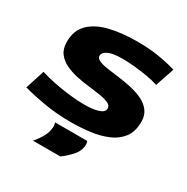

<svg xmlns="http://www.w3.org/2000/svg" viewBox="-178 -701 1024 1050"><g transform="rotate(30 333.5 -176.5)"><path d="M-8 -33 31 -154Q67 -142 116 -132Q165 -122 216.5 -116Q268 -110 313 -110Q368 -110 401.5 -121Q435 -132 435 -155Q435 -174 414.5 -183.5Q394 -193 360.5 -198.5Q327 -204 287 -208.5Q247 -213 207 -221.5Q167 -230 133.5 -246Q100 -262 79.5 -289.5Q59 -317 59 -361Q59 -433 103 -475.5Q147 -518 222.5 -536Q298 -554 394 -554Q467 -554 526.5 -544.5Q586 -535 640 -519L600 -400Q569 -410 528.5 -417Q488 -424 446.5 -428Q405 -432 369 -432Q311 -432 281.5 -418.5Q252 -405 252 -383Q252 -367 272.5 -358Q293 -349 327 -344Q361 -339 401.5 -334Q442 -329 482.5 -320Q523 -311 556.5 -295Q590 -279 610.5 -252Q631 -225 631 -184Q631 -122 602 -84Q573 -46 524.5 -25.5Q476 -5 416.5 2.5Q357 10 296 10Q210 10 135 -2.5Q60 -15 -8 -33ZM224 54H427Q431 65 431 74Q431 113 403 145Q375 177 342 201H169Q193 174 210.5 142Q228 110 228 76Q228 70 226.5 64.5Q225 59 224 54Z"/></g></svg>

Font: Georama ExtraExtended
Style: Bold Italic
Weight: 700
Width: 8
Italic angle: -9°
Designer: Jean-Baptiste Levee
Foundry: Production Type
Version: Version 1.000